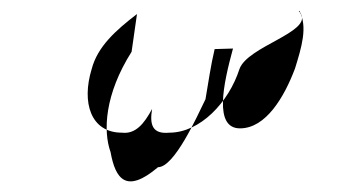

<svg xmlns="http://www.w3.org/2000/svg" viewBox="-20 -410 666 356"><path d="M150 -282C161 -324 195 -354 234 -384L224 -314C174 -235 171 -167 185 -128C194 -78 214 -50 273 -100C303 -100 344 -191 361 -226C366 -255 371 -290 378 -319L412 -320C394 -254 376 -172 425 -172C473 -172 507 -230 527 -283C539 -322 551 -360 535 -390C532 -387 539 -388 538 -384C557 -350 439 -324 424 -282C404 -220 351 -164 294 -164C263 -161 257 -178 262 -208C247 -180 231 -161 206 -164C148 -164 131 -220 150 -282Z"/></svg>

Font: Zinc
Style: Obl
Weight: 400
Version: Version 1